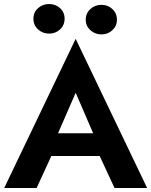

<svg xmlns="http://www.w3.org/2000/svg" viewBox="-20 -934 751 954"><path d="M173 -159H543L526 -272H190ZM356 -473 461 -230 459 -194 549 0H711L356 -741L1 0H162L254 -200L251 -232ZM406 -836Q406 -805 429 -784Q452 -763 484 -763Q516 -763 538.5 -784Q561 -805 561 -836Q561 -868 538.5 -889Q516 -910 484 -910Q452 -910 429 -889Q406 -868 406 -836ZM146 -841Q146 -809 169 -788Q192 -767 224 -767Q256 -767 278.5 -788Q301 -809 301 -841Q301 -873 278.5 -893.5Q256 -914 224 -914Q192 -914 169 -893.5Q146 -873 146 -841Z"/></svg>

Font: Jost SemiBold
Style: Regular
Weight: 600
Version: Version 3.710